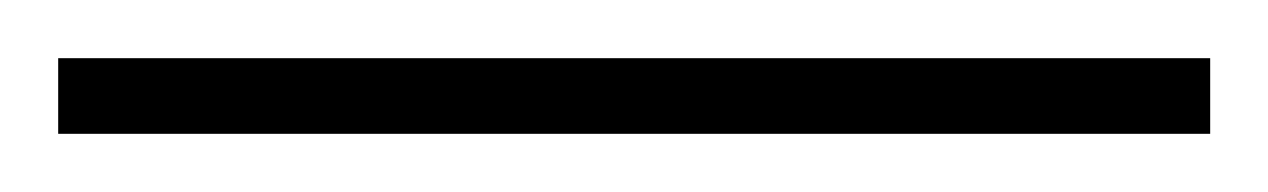

<svg xmlns="http://www.w3.org/2000/svg" viewBox="-24 -806 436 66"><path d="M392 -760H-4V-786H392Z"/></svg>

Font: Noto Sans Thai Looped ExtraCondensed Thin
Style: Regular
Weight: 100
Width: 2
Designer: Sasikarn Vongin, Ben Mitchell
Foundry: The Fontpad Ltd
Version: Version 1.001; ttfautohint (v1.8.4.7-5d5b)